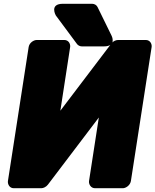

<svg xmlns="http://www.w3.org/2000/svg" viewBox="-20 -960 824 1018"><path d="M606 -748C595 -748 580 -742 571 -730L300 -373L352 -711C354 -727 344 -748 321 -748H175C159 -748 136 -734 132 -711L22 0C20 16 30 38 53 38H199C210 38 225 31 234 19L504 -337L452 0C450 16 461 38 484 38H631C647 38 670 23 674 0L784 -711C786 -727 776 -748 753 -748ZM530 -714C602 -714 571 -772 571 -772L497 -923C492 -933 481 -940 468 -940H314C240 -940 276 -878 276 -878L388 -727C393 -720 403 -714 414 -714Z"/></svg>

Font: Asimov Print
Style: EIt
Weight: 500
Designer: Google
Version: Version 2.000980; 2014